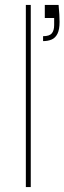

<svg xmlns="http://www.w3.org/2000/svg" viewBox="-20 -760 262 780"><path d="M162 -740H218Q220 -718 221 -701.5Q222 -685 222 -671Q222 -640 213.5 -623Q205 -606 190 -599.5Q175 -593 155 -593V-613Q181 -613 190.5 -624.5Q200 -636 200 -658V-687H162ZM85 0V-740H105V0Z"/></svg>

Font: Poppins Devanagari Thin
Style: Regular
Weight: 100
Designer: Ninad Kale (Devanagari), Jonny Pinhorn (Latin)
Foundry: Indian Type Foundry
Version: 4.005